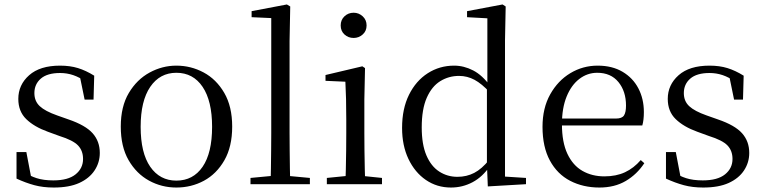

<svg xmlns="http://www.w3.org/2000/svg" viewBox="-20 -825 3422 860"><path d="M221 15Q173 15 134 4.5Q95 -6 54 -25V-144H98L122 -18L85 -20V-56Q113 -37 144 -27Q175 -17 219 -17Q285 -17 318.5 -44Q352 -71 352 -113Q352 -150 329.5 -173.5Q307 -197 246 -216L194 -235Q133 -257 97.5 -291.5Q62 -326 62 -382Q62 -445 110.5 -488Q159 -531 249 -531Q294 -531 329.5 -520Q365 -509 402 -486L399 -379H359L335 -496L366 -490V-458Q336 -479 308 -488.5Q280 -498 249 -498Q192 -498 163 -473Q134 -448 134 -408Q134 -372 158 -349.5Q182 -327 236 -308L287 -290Q363 -264 395 -228Q427 -192 427 -140Q427 -97 403.5 -61.5Q380 -26 335 -5.5Q290 15 221 15Z M770 15Q704 15 647.5 -16Q591 -47 556 -107.5Q521 -168 521 -258Q521 -348 557 -408.5Q593 -469 650 -500Q707 -531 770 -531Q835 -531 892 -500.5Q949 -470 984.5 -409Q1020 -348 1020 -258Q1020 -168 985 -107Q950 -46 893.5 -15.5Q837 15 770 15ZM770 -16Q845 -16 887.5 -78Q930 -140 930 -257Q930 -373 887.5 -436Q845 -499 770 -499Q696 -499 653 -436Q610 -373 610 -257Q610 -140 653 -78Q696 -16 770 -16Z M1102 0V-28L1218 -39H1250L1368 -28V0ZM1192 0Q1193 -31 1193.5 -70.5Q1194 -110 1194.5 -151.5Q1195 -193 1195 -229V-744L1107 -748V-775L1265 -805L1280 -796L1277 -641V-229Q1277 -193 1277.5 -151.5Q1278 -110 1278.5 -70.5Q1279 -31 1280 0Z M1444 0V-28L1554 -39H1585L1691 -28V0ZM1527 0Q1528 -24 1529 -65Q1530 -106 1530.5 -150.5Q1531 -195 1531 -229V-289Q1531 -340 1530 -381Q1529 -422 1527 -459L1438 -463V-489L1603 -528L1615 -520L1612 -380V-229Q1612 -195 1612.5 -150.5Q1613 -106 1614 -65Q1615 -24 1616 0ZM1564 -655Q1540 -655 1523 -670.5Q1506 -686 1506 -711Q1506 -736 1523 -752Q1540 -768 1564 -768Q1587 -768 1604.5 -752Q1622 -736 1622 -711Q1622 -686 1604.5 -670.5Q1587 -655 1564 -655Z M2000 15Q1937 15 1887.5 -19Q1838 -53 1809.5 -113Q1781 -173 1781 -252Q1781 -338 1812 -400.5Q1843 -463 1896 -497Q1949 -531 2014 -531Q2058 -531 2099.5 -509.5Q2141 -488 2177 -438H2186L2174 -411Q2138 -450 2105.5 -467.5Q2073 -485 2036 -485Q1990 -485 1952 -461.5Q1914 -438 1891.5 -387Q1869 -336 1869 -254Q1869 -178 1890 -129Q1911 -80 1947.5 -56.5Q1984 -33 2029 -33Q2070 -33 2104 -50.5Q2138 -68 2172 -110L2185 -82H2175Q2142 -33 2097 -9Q2052 15 2000 15ZM2165 10 2161 -89V-92V-431L2163 -440V-743L2072 -748V-775L2231 -805L2245 -796L2242 -644V-34L2336 -28V0Z M2665 15Q2592 15 2534 -15Q2476 -45 2443 -106Q2410 -167 2410 -257Q2410 -341 2444.5 -402.5Q2479 -464 2535 -497.5Q2591 -531 2657 -531Q2722 -531 2768.5 -503.5Q2815 -476 2839.5 -429Q2864 -382 2864 -323Q2864 -287 2857 -263H2449V-294H2739Q2766 -294 2775 -308Q2784 -322 2784 -352Q2784 -416 2750 -457.5Q2716 -499 2655 -499Q2611 -499 2575 -471.5Q2539 -444 2518 -392.5Q2497 -341 2497 -269Q2497 -188 2521.5 -136Q2546 -84 2589 -59.5Q2632 -35 2687 -35Q2740 -35 2779.5 -53.5Q2819 -72 2850 -108L2866 -94Q2833 -44 2783 -14.5Q2733 15 2665 15Z M3130 15Q3082 15 3043 4.5Q3004 -6 2963 -25V-144H3007L3031 -18L2994 -20V-56Q3022 -37 3053 -27Q3084 -17 3128 -17Q3194 -17 3227.5 -44Q3261 -71 3261 -113Q3261 -150 3238.5 -173.5Q3216 -197 3155 -216L3103 -235Q3042 -257 3006.5 -291.5Q2971 -326 2971 -382Q2971 -445 3019.5 -488Q3068 -531 3158 -531Q3203 -531 3238.5 -520Q3274 -509 3311 -486L3308 -379H3268L3244 -496L3275 -490V-458Q3245 -479 3217 -488.5Q3189 -498 3158 -498Q3101 -498 3072 -473Q3043 -448 3043 -408Q3043 -372 3067 -349.5Q3091 -327 3145 -308L3196 -290Q3272 -264 3304 -228Q3336 -192 3336 -140Q3336 -97 3312.5 -61.5Q3289 -26 3244 -5.5Q3199 15 3130 15Z"/></svg>

Font: Noto Serif KR ExtraLight
Style: Regular
Weight: 400
Version: Version 2.002-H1;hotconv 1.1.0;makeotfexe 2.6.0